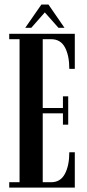

<svg xmlns="http://www.w3.org/2000/svg" viewBox="-20 -854 394 874"><path d="M22 0V-24.5H69V-675.5H22V-700H320.5V-540.5H295.5Q295.5 -601.5 275.5 -638.5Q255.5 -675.5 213.5 -675.5H174.5V-362.5H266.5V-415.5H290.5V-286.5H266.5V-338H174.5V-24.5H213Q255 -24.5 275.2 -62.2Q295.5 -100 295.5 -161H320.5V0ZM95 -727.5 168.5 -833.5H200.5L273.5 -727.5H246L184 -797.5L122.5 -727.5Z"/></svg>

Font: Imbue 50pt SemiBold
Style: Regular
Weight: 600
Designer: Tyler Finck
Foundry: Etcetera Type Company
Version: Version 1.102; ttfautohint (v1.8.3)